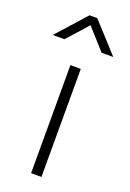

<svg xmlns="http://www.w3.org/2000/svg" viewBox="-182 -783 565 835"><g transform="rotate(20 100.0 -366.0)"><path d="M77 0V-500H125V0ZM-40 -597 81 -732H117L240 -597H186L100 -693L14 -597Z"/></g></svg>

Font: Cairo Play Light
Style: Regular
Weight: 300
Version: Version 3.119